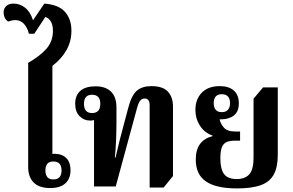

<svg xmlns="http://www.w3.org/2000/svg" viewBox="-49 -1039 1635 1070"><path d="M231 9Q169 9 138.5 -22Q108 -53 108 -108V-689Q172 -725 209 -766.5Q246 -808 246 -867Q246 -928 204 -945L142 -851H112Q104 -885 84.5 -906Q65 -927 37 -927Q27 -927 15.5 -924.5Q4 -922 -4 -919Q-18 -929 -23.5 -942.5Q-29 -956 -29 -969Q-29 -991 -14.5 -1005Q0 -1019 26 -1019Q62 -1019 91 -996Q120 -973 135 -926L198 -1019Q278 -1013 313.5 -972.5Q349 -932 349 -868Q349 -808 321 -759Q293 -710 243 -672V-181Q251 -183 269 -181Q303 -178 323.5 -155Q344 -132 344 -90Q344 -44 315.5 -17.5Q287 9 231 9ZM248 -39Q294 -39 294 -89Q294 -113 283 -126Q272 -139 248 -139Q225 -139 214.5 -126Q204 -113 204 -89Q204 -66 214.5 -52.5Q225 -39 248 -39Z M785 6V-453Q785 -490 757 -490Q744 -490 734 -480Q724 -470 715 -438L596 0H475V-370Q465 -367 455 -367Q419 -367 394.5 -391.5Q370 -416 370 -461Q370 -507 398.5 -532.5Q427 -558 484 -558Q539 -558 569.5 -528.5Q600 -499 600 -440V-358Q600 -316 598 -261.5Q596 -207 591 -161H595Q606 -211 617 -254Q628 -297 641 -345L666 -439Q684 -508 713.5 -533.5Q743 -559 795 -559Q859 -559 887 -528Q915 -497 915 -446V-58L863 6ZM464 -409Q510 -409 510 -460Q510 -511 464 -511Q419 -511 419 -460Q419 -409 464 -409Z M1272 11Q1155 11 1098.5 -28Q1042 -67 1042 -149Q1042 -205 1066 -237Q1090 -269 1135 -280V-284Q1092 -298 1066 -337.5Q1040 -377 1040 -427Q1040 -486 1075.5 -522.5Q1111 -559 1176 -559Q1226 -559 1254 -534.5Q1282 -510 1282 -463Q1282 -417 1254.5 -395.5Q1227 -374 1183 -374Q1178 -374 1175 -374Q1180 -349 1199 -327.5Q1218 -306 1264 -306H1289V-255H1254Q1214 -255 1196.5 -234Q1179 -213 1179 -158Q1179 -96 1200 -68.5Q1221 -41 1272 -41Q1318 -42 1341 -68.5Q1364 -95 1364 -161V-489L1417 -552H1499V-176Q1499 -107 1476.5 -66Q1454 -25 1404 -7Q1354 11 1272 11ZM1187 -414Q1210 -414 1221.5 -427.5Q1233 -441 1233 -464Q1233 -488 1221.5 -501Q1210 -514 1187 -514Q1164 -514 1153 -501Q1142 -488 1142 -464Q1142 -441 1153 -427.5Q1164 -414 1187 -414Z"/></svg>

Font: Noto Serif Thai SemiCondensed
Style: Bold
Weight: 700
Width: 4
Designer: Monotype Design Team
Foundry: Monotype Imaging Inc.
Version: Version 2.002; ttfautohint (v1.8.4.7-5d5b)